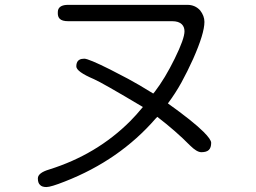

<svg xmlns="http://www.w3.org/2000/svg" viewBox="-20 -714 1040 780"><path d="M427.7 -431.6Q339.8 -475.6 322.3 -475.6Q297.9 -475.6 292 -458Q290 -452.1 290 -444.3Q290 -422.9 361.3 -392.6Q391.6 -379.9 560.5 -279.3Q532.2 -245.1 508.8 -221.7Q373 -85.9 179.7 -25.4Q133.8 -11.7 133.8 10.7Q133.8 29.3 142.6 37.1Q150.4 45.9 168.5 45.9Q186.5 45.9 243.2 23.4Q465.8 -63.5 612.3 -232.4L619.1 -239.3Q695.3 -180.7 751 -124Q779.3 -95.7 797.9 -95.7Q819.3 -95.7 828.6 -105Q837.9 -114.3 837.9 -133.8Q837.9 -147.5 806.6 -178.7Q764.6 -220.7 662.1 -293.9Q693.4 -335.9 717.3 -379.4Q741.2 -422.9 764.6 -474.6Q810.5 -578.1 810.5 -625Q810.5 -649.4 793 -671.9Q772.5 -694.3 741.2 -694.3H256.8Q221.7 -694.3 215.8 -672.9Q214.8 -668 214.8 -660.2Q214.8 -645.5 222.7 -637.7Q232.4 -627.9 256.8 -627.9H679.7Q706.1 -627.9 718.8 -615.2Q729.5 -604.5 729.5 -586.9Q729.5 -556.6 689.9 -476.1Q650.4 -395.5 608.4 -340.8L602.5 -334Q543 -371.1 500 -394Q457 -417 427.7 -431.6Z"/></svg>

Font: FakePearl
Style: ExtraLight
Weight: 300
Version: Version 1.2